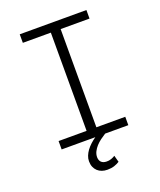

<svg xmlns="http://www.w3.org/2000/svg" viewBox="-164 -812 927 1114"><g transform="rotate(-20 300.0 -254.5)"><path d="M94.2 -710.9H505.9V-658.2H327.6V-51.8H505.9V0H362.8Q346.2 10.3 329.8 22.5Q313.5 34.7 300.8 48.8Q288.1 63 280 79.1Q272 95.2 272 113.3Q272.5 132.8 283.4 143.8Q294.4 154.8 315.4 155.3Q331.1 155.8 344.7 150.9Q358.4 146 368.7 139.2L379.9 180.2Q365.7 189.5 347.4 195.6Q329.1 201.7 304.2 201.7Q286.1 201.7 270.8 196.3Q255.4 190.9 243.9 180.2Q232.4 169.4 226.1 154.3Q219.7 139.2 219.7 119.1Q219.7 102.1 226.3 85.7Q232.9 69.3 244.1 54.2Q255.4 39.1 270.3 25.4Q285.2 11.7 302.2 0H94.2V-51.8H267.1V-658.2H94.2Z"/></g></svg>

Font: Roboto Mono Light
Style: Regular
Weight: 300
Designer: Google
Version: Version 2.000985; 2015; ttfautohint (v1.3)